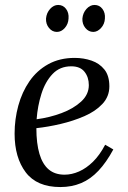

<svg xmlns="http://www.w3.org/2000/svg" viewBox="-20 -745 517 776"><path d="M282 -511Q318 -511 350 -500Q382 -489 402 -464Q422 -439 422 -396Q422 -355 394 -325Q366 -295 321 -275.5Q276 -256 225 -244Q174 -232 127 -227Q127 -165 139.5 -123Q152 -81 177 -60Q202 -39 241 -39Q270 -39 299.5 -52Q329 -65 356 -91.5Q383 -118 405 -160L438 -141Q410 -89 378 -55Q346 -21 308 -5Q270 11 224 11Q129 11 84 -48.5Q39 -108 39 -205Q39 -263 54 -318Q69 -373 99 -416.5Q129 -460 175 -485.5Q221 -511 282 -511ZM268 -477Q222 -477 192.5 -446Q163 -415 147.5 -366Q132 -317 128 -263Q181 -270 229 -288Q277 -306 308 -334.5Q339 -363 339 -401Q339 -433 321.5 -455Q304 -477 268 -477ZM357 -616Q338 -616 325 -632Q312 -648 313 -670Q315 -693 329.5 -709Q344 -725 362 -725Q382 -725 394 -709Q406 -693 404 -670Q403 -648 388.5 -632Q374 -616 357 -616ZM210 -616Q191 -616 178 -632Q165 -648 166 -670Q168 -693 182.5 -709Q197 -725 215 -725Q235 -725 247 -709Q259 -693 257 -670Q256 -648 242 -632Q228 -616 210 -616Z"/></svg>

Font: Lora Italic
Style: Italic
Weight: 400
Italic angle: -3°
Designer: Olga Karpushina, Alexei Vanyashin (Cyrillic)
Foundry: Cyreal
Version: Version 2.210; ttfautohint (v1.8.1.43-b0c9)